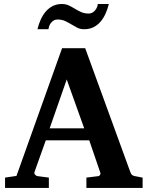

<svg xmlns="http://www.w3.org/2000/svg" viewBox="-20 -924 726 944"><path d="M308.1 -533.2 224.1 -293H394ZM404.8 0V-50.8L463.9 -58.1Q468.8 -59.1 472.2 -64.5Q475.6 -69.8 473.1 -75.2L418.9 -233.9H205.1L149.9 -79.1Q147 -71.3 152.8 -64.9Q158.7 -58.6 164.1 -58.1L220.2 -50.8V0H4.9V-50.8L61 -59.1L285.2 -687H398.9L621.1 -77.1Q625 -67.9 628.7 -64.2Q632.3 -60.5 643.1 -58.1L681.2 -50.8V0ZM515.1 -904.3Q508.8 -878.4 498.5 -856Q488.3 -833.5 473.6 -816.7Q459 -799.8 439.2 -790Q419.4 -780.3 394 -780.3Q374.5 -780.3 359.9 -787.8Q345.2 -795.4 330.8 -804.2Q316.4 -813 300.3 -820.6Q284.2 -828.1 262.2 -828.1Q245.6 -828.1 233.2 -814.5Q220.7 -800.8 218.3 -780.3H164.1Q170.4 -806.2 180.7 -828.6Q190.9 -851.1 205.6 -867.9Q220.2 -884.8 239.7 -894.5Q259.3 -904.3 284.2 -904.3Q303.7 -904.3 318.8 -897Q334 -889.6 348.4 -880.9Q362.8 -872.1 378.9 -864.7Q395 -857.4 417 -857.4Q424.8 -857.4 432.4 -861.1Q439.9 -864.7 445.8 -871.1Q451.7 -877.4 455.8 -886Q460 -894.5 460.9 -904.3Z"/></svg>

Font: Charis SIL Am
Style: Bold
Weight: 700
Foundry: SIL International
Version: Version 5.000